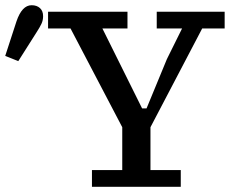

<svg xmlns="http://www.w3.org/2000/svg" viewBox="-37 -715 892 735"><path d="M563 -606V-670H823V-606H737L539 -228V-64H655V0H315V-64H431V-228L233 -606H147V-670H451V-606H355L507 -300H524L602 -489L660 -606ZM-17 -501 26 -633Q47 -695 84 -695Q104 -695 116 -684Q128 -673 128 -653Q128 -637 121.5 -623.5Q115 -610 104 -593L33 -481Z"/></svg>

Font: Source Serif 4 Caption
Style: Regular
Weight: 400
Designer: Frank Grießhammer
Foundry: Adobe Systems Incorporated
Version: Version 4.004;hotconv 1.0.117;makeotfexe 2.5.65602